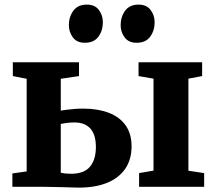

<svg xmlns="http://www.w3.org/2000/svg" viewBox="-20 -830 962 853"><path d="M598 0V-61L662 -72V-480.5L595.5 -492V-553.5H878V-492L817 -480.5V-71.5L887 -61V0ZM35 0V-59.5L98.5 -68.5V-480L37 -492V-553.5H331V-492L250 -480V-338.5Q261 -340.5 276.8 -342.5Q292.5 -344.5 311.2 -346Q330 -347.5 350 -347.5Q414.5 -347.5 463 -329Q511.5 -310.5 538 -273.2Q564.5 -236 564.5 -180Q564.5 -121 536.2 -80Q508 -39 455.8 -17.8Q403.5 3.5 331 3.5Q322 3.5 301 2.8Q280 2 254.8 1.5Q229.5 1 206.5 0.5Q183.5 0 171 0ZM295.5 -58Q354 -58 380 -89.8Q406 -121.5 406 -176.5Q406 -231.5 381.5 -258.8Q357 -286 310.5 -286Q293.5 -286 277.8 -284Q262 -282 250 -279.5V-62.5Q258.5 -60.5 270.5 -59.2Q282.5 -58 295.5 -58ZM356.5 -640Q321.5 -640 303.8 -663.8Q286 -687.5 286 -718Q286 -755.5 306 -782.5Q326 -809.5 365.5 -809.5H366.5Q401.5 -809.5 419.2 -785.8Q437 -762 437 -731.5Q437 -694 417.2 -667Q397.5 -640 357.5 -640ZM586.5 -640Q551.5 -640 533.8 -663.8Q516 -687.5 516 -718Q516 -755.5 536 -782.5Q556 -809.5 595.5 -809.5H596Q631 -809.5 649 -785.8Q667 -762 667 -731.5Q667 -694 647.2 -667Q627.5 -640 587.5 -640Z"/></svg>

Font: Merriweather 24pt ExtraBold
Style: Regular
Weight: 800
Version: Version 2.100